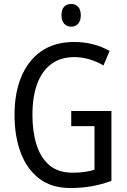

<svg xmlns="http://www.w3.org/2000/svg" viewBox="-20 -935 640 965"><path d="M338 -377H540V-26Q492 -8 441 1Q390 10 334 10Q239 10 177 -37.5Q115 -85 84 -168Q53 -251 53 -358Q53 -467 87 -549Q121 -631 187.5 -677.5Q254 -724 353 -724Q403 -724 447.5 -712.5Q492 -701 531 -679L500 -606Q466 -626 429 -637Q392 -648 353 -648Q286 -648 239 -614Q192 -580 167.5 -515Q143 -450 143 -357Q143 -274 163.5 -208Q184 -142 228.5 -104.5Q273 -67 345 -67Q379 -67 406 -71Q433 -75 455 -82V-301H338ZM338 -915Q360 -915 373 -900.5Q386 -886 386 -858Q386 -831 373 -816Q360 -801 338 -801Q316 -801 302.5 -816Q289 -831 289 -858Q289 -887 302 -901Q315 -915 338 -915Z"/></svg>

Font: Noto Sans Arabic Condensed
Style: Regular
Weight: 400
Width: 3
Designer: Monotype Design Team, Nadine Chahine, Nizar Qandah and Khaled Hosny
Foundry: Monotype Imaging Inc.
Version: Version 2.012